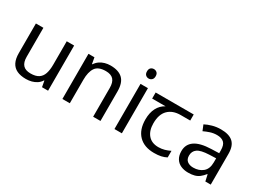

<svg xmlns="http://www.w3.org/2000/svg" viewBox="-44 -1351 2632 1974"><g transform="rotate(30 1272.5 -363.5)"><path d="M533 -536V0H461L448 -71H444Q427 -43 400 -25Q373 -7 341 1.5Q309 10 274 10Q210 10 166.5 -10.5Q123 -31 101 -74Q79 -117 79 -185V-536H168V-191Q168 -127 197 -95Q226 -63 287 -63Q347 -63 381.5 -85.5Q416 -108 430.5 -151.5Q445 -195 445 -257V-536Z M961 -546Q1057 -546 1106 -499.5Q1155 -453 1155 -349V0H1068V-343Q1068 -408 1039 -440Q1010 -472 948 -472Q859 -472 825 -422Q791 -372 791 -278V0H703V-536H774L787 -463H792Q810 -491 836.5 -509.5Q863 -528 895 -537Q927 -546 961 -546Z M1409 -536V0H1321V-536ZM1366 -737Q1386 -737 1401.5 -723.5Q1417 -710 1417 -681Q1417 -653 1401.5 -639Q1386 -625 1366 -625Q1344 -625 1329 -639Q1314 -653 1314 -681Q1314 -710 1329 -723.5Q1344 -737 1366 -737Z M1795 10Q1677 10 1612 -57Q1547 -124 1547 -245Q1547 -325 1576 -380.5Q1605 -436 1659 -465H1500V-537H1952V-465H1839Q1745 -465 1691.5 -411.5Q1638 -358 1638 -252Q1638 -165 1681 -114.5Q1724 -64 1804 -64Q1841 -64 1875 -73.5Q1909 -83 1941 -99V-21Q1912 -5 1877 2.5Q1842 10 1795 10Z M2272 -545Q2370 -545 2417 -502Q2464 -459 2464 -365V0H2400L2383 -76H2379Q2356 -47 2331.5 -27.5Q2307 -8 2275.5 1Q2244 10 2199 10Q2151 10 2112.5 -7Q2074 -24 2052 -59.5Q2030 -95 2030 -149Q2030 -229 2093 -272.5Q2156 -316 2287 -320L2378 -323V-355Q2378 -422 2349 -448Q2320 -474 2267 -474Q2225 -474 2187 -461.5Q2149 -449 2116 -433L2089 -499Q2124 -518 2172 -531.5Q2220 -545 2272 -545ZM2298 -259Q2198 -255 2159.5 -227Q2121 -199 2121 -148Q2121 -103 2148.5 -82Q2176 -61 2219 -61Q2287 -61 2332 -98.5Q2377 -136 2377 -214V-262Z"/></g></svg>

Font: uhindi85
Style: Book
Weight: 400
Designer: Jelle Bosma - Monotype Design Team
Foundry: Monotype Imaging Inc.
Version: Version 2.003